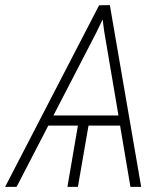

<svg xmlns="http://www.w3.org/2000/svg" viewBox="-41 -731 648 751"><path d="M428.7 -239.7 469.2 0H511.2L388.7 -710.9L346.7 -710.4L-21 0H23.9L147.9 -239.7H263.7L222.7 0H263.7L305.2 -239.7ZM168 -279.3 335.9 -604 360.4 -654.8 366.7 -607.4 422.4 -279.3Z"/></svg>

Font: Roboto Mono ExtraLight
Style: Italic
Weight: 250
Italic angle: -10°
Monospace: yes
Designer: Google
Version: Version 3.000